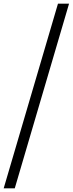

<svg xmlns="http://www.w3.org/2000/svg" viewBox="-77 -755 394 1040"><path d="M-57 265 237 -735H297L3 265Z"/></svg>

Font: Newsreader Text
Style: Bold Italic
Weight: 700
Italic angle: -17°
Designer: Hugues Gentile
Foundry: Production Type
Version: Version 1.001